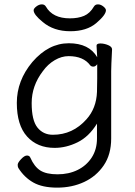

<svg xmlns="http://www.w3.org/2000/svg" viewBox="-20 -684 620 879"><path d="M425 -390Q417 -379 407.5 -379Q398 -379 393 -385Q362 -427 294 -427Q262 -427 230.5 -408.5Q199 -390 176 -358Q125 -291 125 -212Q125 -133 151.5 -100Q178 -67 222 -67Q313 -67 376 -138Q421 -188 424 -263Q425 -290 425 -324ZM493 -457Q489 -381 489 -358V-50Q489 23 455 73Q421 123 365.5 149Q310 175 242 175Q174 175 132.5 151.5Q91 128 64 85Q61 80 61 70.5Q61 61 76.5 44.5Q92 28 103.5 28Q115 28 119 38Q137 79 164.5 96.5Q192 114 243.5 114Q295 114 335.5 94Q376 74 400 37Q424 0 424 -51V-118Q387 -58 335 -32.5Q283 -7 230 -7Q151 -7 104 -59Q57 -111 57 -213Q57 -315 128 -400Q202 -486 295 -486Q388 -486 425 -422L422 -475Q422 -485 439.5 -485Q457 -485 475 -477.5Q493 -470 493 -458ZM465 -637Q465 -616 421 -578.5Q377 -541 301.5 -541Q226 -541 176 -583Q134 -617 134 -637Q134 -645 146.5 -654.5Q159 -664 171.5 -664Q184 -664 190 -654Q221 -600 300 -600Q338 -600 365 -611.5Q392 -623 410 -654Q416 -664 428.5 -664Q441 -664 453 -654.5Q465 -645 465 -637Z"/></svg>

Font: Fusion Kai T
Style: Regular
Weight: 400
Designer: Fontworks Inc.
Version: Version 24.134;May 13, 2024